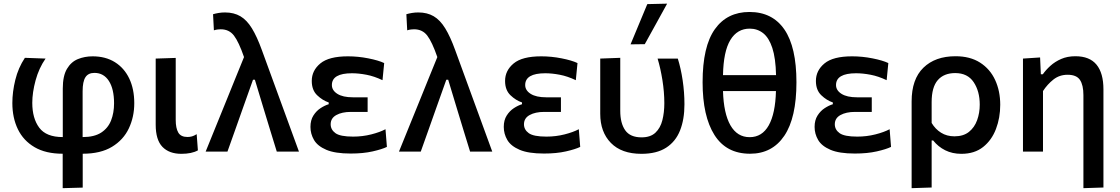

<svg xmlns="http://www.w3.org/2000/svg" viewBox="-20 -810 5984 1026"><path d="M315 195.5V11.5Q224.5 11.5 164.8 -23.5Q105 -58.5 75.5 -119.5Q46 -180.5 46 -259.5Q46 -319 61.8 -383.2Q77.5 -447.5 113 -501L223.5 -497Q188 -446 170.2 -380.8Q152.5 -315.5 152.5 -260.5Q152.5 -177.5 189.8 -127.5Q227 -77.5 315.5 -77.5V-337Q315.5 -404.5 337.8 -442Q360 -479.5 396.2 -494.2Q432.5 -509 475 -509Q544 -509 594 -477.8Q644 -446.5 670.8 -390.2Q697.5 -334 697.5 -258.5Q697.5 -185.5 668.5 -124Q639.5 -62.5 578.5 -25.5Q517.5 11.5 422 11.5V192.5ZM421.5 -322V-77.5Q484 -77.5 520.8 -101.5Q557.5 -125.5 573.5 -166.2Q589.5 -207 589.5 -258Q589.5 -334.5 561.8 -377.5Q534 -420.5 484.5 -420.5Q451.5 -420.5 436.5 -397.2Q421.5 -374 421.5 -322Z M949 12Q884 12 848 -25.2Q812 -62.5 812 -144V-497L919 -500.5V-169Q919 -125 932.8 -101.5Q946.5 -78 982 -78Q994.5 -78 1006 -81.2Q1017.5 -84.5 1031 -93L1037.5 -6.5Q1004.5 12 949 12Z M1079 0Q1106.5 -67.5 1136 -140.5Q1165.5 -213.5 1193.5 -282Q1214.5 -334.5 1237.8 -391.5Q1261 -448.5 1284 -505Q1256 -586 1230.2 -619.8Q1204.5 -653.5 1159.5 -653.5Q1153.5 -653.5 1143.8 -652.5Q1134 -651.5 1123 -648L1118.5 -734Q1132 -738 1148.5 -740.8Q1165 -743.5 1182.5 -743.5Q1230 -743.5 1264.5 -723.2Q1299 -703 1326.2 -658.5Q1353.5 -614 1379.5 -542L1475 -280.5Q1499 -215 1516.2 -167.8Q1533.5 -120.5 1547.8 -81.2Q1562 -42 1577.5 0H1459Q1441 -58 1423.2 -116.2Q1405.5 -174.5 1387.5 -233.5L1342 -384H1332L1277.5 -231Q1256 -170.5 1235.8 -113.2Q1215.5 -56 1195.5 0Z M1854 10.5Q1770.5 10.5 1723.8 -9.5Q1677 -29.5 1658 -62Q1639 -94.5 1639 -132Q1639 -168 1654.8 -192.8Q1670.5 -217.5 1693.2 -232.2Q1716 -247 1736.5 -253V-262.5Q1703.5 -273.5 1674.8 -301Q1646 -328.5 1646 -377.5Q1646 -433 1691.8 -471Q1737.5 -509 1839.5 -509Q1893.5 -509 1948 -498.2Q2002.5 -487.5 2033 -473L2024 -381.5Q1980 -402.5 1938.5 -410.5Q1897 -418.5 1861 -418.5Q1753.5 -418.5 1753.5 -355.5Q1753.5 -327 1782.8 -308.5Q1812 -290 1866 -290H1944.5V-212H1855Q1807.5 -212 1777.2 -195.2Q1747 -178.5 1747 -146Q1747 -117 1772.5 -98.5Q1798 -80 1867 -80Q1917.5 -80 1963.8 -91.8Q2010 -103.5 2040 -119.5L2047.5 -25Q2022 -12.5 1971.5 -1Q1921 10.5 1854 10.5Z M2112 0Q2139.5 -67.5 2169 -140.5Q2198.5 -213.5 2226.5 -282Q2247.5 -334.5 2270.8 -391.5Q2294 -448.5 2317 -505Q2289 -586 2263.2 -619.8Q2237.5 -653.5 2192.5 -653.5Q2186.5 -653.5 2176.8 -652.5Q2167 -651.5 2156 -648L2151.5 -734Q2165 -738 2181.5 -740.8Q2198 -743.5 2215.5 -743.5Q2263 -743.5 2297.5 -723.2Q2332 -703 2359.2 -658.5Q2386.5 -614 2412.5 -542L2508 -280.5Q2532 -215 2549.2 -167.8Q2566.5 -120.5 2580.8 -81.2Q2595 -42 2610.5 0H2492Q2474 -58 2456.2 -116.2Q2438.5 -174.5 2420.5 -233.5L2375 -384H2365L2310.5 -231Q2289 -170.5 2268.8 -113.2Q2248.5 -56 2228.5 0Z M2887 10.5Q2803.5 10.5 2756.8 -9.5Q2710 -29.5 2691 -62Q2672 -94.5 2672 -132Q2672 -168 2687.8 -192.8Q2703.5 -217.5 2726.2 -232.2Q2749 -247 2769.5 -253V-262.5Q2736.5 -273.5 2707.8 -301Q2679 -328.5 2679 -377.5Q2679 -433 2724.8 -471Q2770.5 -509 2872.5 -509Q2926.5 -509 2981 -498.2Q3035.5 -487.5 3066 -473L3057 -381.5Q3013 -402.5 2971.5 -410.5Q2930 -418.5 2894 -418.5Q2786.5 -418.5 2786.5 -355.5Q2786.5 -327 2815.8 -308.5Q2845 -290 2899 -290H2977.5V-212H2888Q2840.5 -212 2810.2 -195.2Q2780 -178.5 2780 -146Q2780 -117 2805.5 -98.5Q2831 -80 2900 -80Q2950.5 -80 2996.8 -91.8Q3043 -103.5 3073 -119.5L3080.5 -25Q3055 -12.5 3004.5 -1Q2954 10.5 2887 10.5Z M3407.5 12Q3301.5 12 3244.5 -46.2Q3187.5 -104.5 3187.5 -202V-497L3294.5 -501V-217.5Q3294.5 -151.5 3321 -113.8Q3347.5 -76 3408.5 -76Q3456 -76 3482.5 -101Q3509 -126 3519.5 -167.5Q3530 -209 3530 -258.5Q3530 -318 3519.8 -382Q3509.5 -446 3494 -497H3602Q3618.5 -444.5 3628 -380.5Q3637.5 -316.5 3637.5 -252.5Q3637.5 -172 3614 -112.8Q3590.5 -53.5 3539.8 -20.8Q3489 12 3407.5 12ZM3349.5 -573Q3394 -679.5 3439 -788L3545 -790.5Q3514.5 -735 3484.8 -681.2Q3455 -627.5 3425.5 -574Z M3988 11.5Q3861 11.5 3797.8 -88.8Q3734.5 -189 3734.5 -370.5Q3734.5 -562 3800 -654Q3865.5 -746 3985 -746Q4107.5 -746 4171.8 -652.2Q4236 -558.5 4236 -370.5Q4236 -180.5 4171.2 -84.5Q4106.5 11.5 3988 11.5ZM3986.5 -657Q3919.5 -657 3882.8 -596.2Q3846 -535.5 3843.5 -408.5H4127Q4125 -499.5 4107 -554Q4089 -608.5 4058 -632.8Q4027 -657 3986.5 -657ZM3986 -77Q4052.5 -77 4088 -140.2Q4123.5 -203.5 4126.5 -323.5H3843.5Q3847 -204 3883.2 -140.5Q3919.5 -77 3986 -77Z M4548 10.5Q4464.5 10.5 4417.8 -9.5Q4371 -29.5 4352 -62Q4333 -94.5 4333 -132Q4333 -168 4348.8 -192.8Q4364.5 -217.5 4387.2 -232.2Q4410 -247 4430.5 -253V-262.5Q4397.5 -273.5 4368.8 -301Q4340 -328.5 4340 -377.5Q4340 -433 4385.8 -471Q4431.5 -509 4533.5 -509Q4587.5 -509 4642 -498.2Q4696.5 -487.5 4727 -473L4718 -381.5Q4674 -402.5 4632.5 -410.5Q4591 -418.5 4555 -418.5Q4447.5 -418.5 4447.5 -355.5Q4447.5 -327 4476.8 -308.5Q4506 -290 4560 -290H4638.5V-212H4549Q4501.5 -212 4471.2 -195.2Q4441 -178.5 4441 -146Q4441 -117 4466.5 -98.5Q4492 -80 4561 -80Q4611.5 -80 4657.8 -91.8Q4704 -103.5 4734 -119.5L4741.5 -25Q4716 -12.5 4665.5 -1Q4615 10.5 4548 10.5Z M4851.5 195.5V-268Q4851.5 -387 4914.5 -448.2Q4977.5 -509.5 5086 -509.5Q5164 -509.5 5217.2 -475.5Q5270.5 -441.5 5297.8 -382.5Q5325 -323.5 5325 -250Q5325 -180.5 5302.2 -120.8Q5279.5 -61 5233.5 -24.5Q5187.5 12 5117.5 12Q5069 12 5031 -7Q4993 -26 4966.5 -59.5H4958.5V192ZM5080.5 -81.5Q5128 -81.5 5157.8 -105.2Q5187.5 -129 5201.5 -167.8Q5215.5 -206.5 5215.5 -251Q5215.5 -322.5 5183 -371Q5150.5 -419.5 5084.5 -419.5Q5024 -419.5 4991.2 -381.8Q4958.5 -344 4958.5 -264.5V-153Q4978 -120 5008.8 -100.8Q5039.5 -81.5 5080.5 -81.5Z M5769.5 195.5V-301.5Q5769.5 -355.5 5751 -383Q5732.5 -410.5 5685 -410.5Q5641.5 -410.5 5609.2 -385Q5577 -359.5 5553.5 -323.5V0H5446.5V-497L5538 -503L5542 -413H5552.5Q5568.5 -436 5593 -458.2Q5617.5 -480.5 5650.8 -495Q5684 -509.5 5726.5 -509.5Q5802.5 -509.5 5839.5 -464.5Q5876.5 -419.5 5876.5 -332.5V192Z"/></svg>

Font: Commissioner Medium
Style: Regular
Weight: 500
Designer: Kostas Bartsokas
Foundry: Kostas Bartsokas
Version: Version 1.000; ttfautohint (v1.8.3)